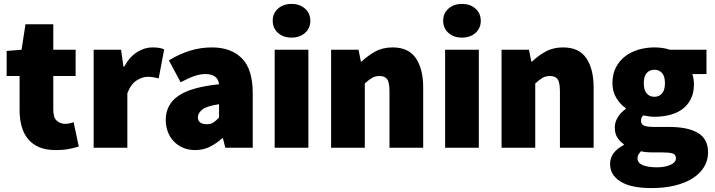

<svg xmlns="http://www.w3.org/2000/svg" viewBox="-20 -754 3650 980"><path d="M264 12Q215 12 180.5 -2.5Q146 -17 123.5 -44Q101 -71 90.5 -108.5Q80 -146 80 -192V-366H14V-494L90 -500L110 -630H252V-500H366V-366H252V-195Q252 -153 270 -137.5Q288 -122 312 -122Q324 -122 335.5 -124.5Q347 -127 356 -130L382 -6Q362 0 334 6Q306 12 264 12Z M458 0V-500H598L610 -414H614Q642 -465 680.5 -488.5Q719 -512 756 -512Q779 -512 793 -509.5Q807 -507 818 -502L790 -354Q776 -357 763.5 -359.5Q751 -362 734 -362Q707 -362 677.5 -343.5Q648 -325 630 -278V0Z M976 12Q941 12 913 -0.5Q885 -13 865.5 -34Q846 -55 836 -83Q826 -111 826 -142Q826 -220 890 -264.5Q954 -309 1098 -324Q1092 -376 1028 -376Q1001 -376 971 -365.5Q941 -355 902 -334L842 -446Q895 -478 949 -495Q1003 -512 1062 -512Q1159 -512 1214.5 -456.5Q1270 -401 1270 -278V0H1130L1118 -48H1114Q1084 -21 1050.5 -4.5Q1017 12 976 12ZM1036 -120Q1057 -120 1070.5 -129.5Q1084 -139 1098 -154V-222Q1036 -213 1013 -195Q990 -177 990 -156Q990 -120 1036 -120Z M1382 0V-500H1554V0ZM1468 -562Q1426 -562 1399 -586Q1372 -610 1372 -648Q1372 -686 1399 -710Q1426 -734 1468 -734Q1510 -734 1537 -710Q1564 -686 1564 -648Q1564 -610 1537 -586Q1510 -562 1468 -562Z M1670 0V-500H1810L1822 -440H1826Q1856 -469 1894.5 -490.5Q1933 -512 1984 -512Q2066 -512 2103 -456.5Q2140 -401 2140 -308V0H1968V-286Q1968 -334 1956 -350Q1944 -366 1918 -366Q1894 -366 1878 -356Q1862 -346 1842 -328V0Z M2252 0V-500H2424V0ZM2338 -562Q2296 -562 2269 -586Q2242 -610 2242 -648Q2242 -686 2269 -710Q2296 -734 2338 -734Q2380 -734 2407 -710Q2434 -686 2434 -648Q2434 -610 2407 -586Q2380 -562 2338 -562Z M2540 0V-500H2680L2692 -440H2696Q2726 -469 2764.5 -490.5Q2803 -512 2854 -512Q2936 -512 2973 -456.5Q3010 -401 3010 -308V0H2838V-286Q2838 -334 2826 -350Q2814 -366 2788 -366Q2764 -366 2748 -356Q2732 -346 2712 -328V0Z M3304 206Q3261 206 3223 199.5Q3185 193 3156.5 178Q3128 163 3111 139.5Q3094 116 3094 82Q3094 23 3164 -14V-18Q3144 -32 3131 -52Q3118 -72 3118 -104Q3118 -130 3133 -155Q3148 -180 3174 -198V-202Q3147 -220 3126.5 -253Q3106 -286 3106 -330Q3106 -376 3124 -410.5Q3142 -445 3172 -467.5Q3202 -490 3240.5 -501Q3279 -512 3320 -512Q3364 -512 3400 -500H3586V-376H3514Q3517 -367 3519.5 -353Q3522 -339 3522 -324Q3522 -280 3506 -248.5Q3490 -217 3463 -197Q3436 -177 3399 -167.5Q3362 -158 3320 -158Q3295 -158 3264 -165Q3256 -158 3254 -152.5Q3252 -147 3252 -136Q3252 -119 3268 -112.5Q3284 -106 3322 -106H3397Q3491 -106 3542.5 -75.5Q3594 -45 3594 24Q3594 65 3573.5 98.5Q3553 132 3515.5 156Q3478 180 3424.5 193Q3371 206 3304 206ZM3320 -260Q3344 -260 3359 -277Q3374 -294 3374 -330Q3374 -365 3359 -381.5Q3344 -398 3320 -398Q3296 -398 3281 -381.5Q3266 -365 3266 -330Q3266 -294 3281 -277Q3296 -260 3320 -260ZM3332 100Q3374 100 3402 87.5Q3430 75 3430 54Q3430 34 3412.5 29Q3395 24 3363 24H3324Q3294 24 3278.5 22.5Q3263 21 3252 18Q3243 27 3238.5 35Q3234 43 3234 54Q3234 78 3261 89Q3288 100 3332 100Z"/></svg>

Font: TypoPRO Source Sans Pro
Style: Regular
Weight: 900
Designer: Paul D. Hunt
Foundry: Adobe Systems Incorporated
Version: Version 2.020;PS 2.000;hotconv 1.0.86;makeotf.lib2.5.63406